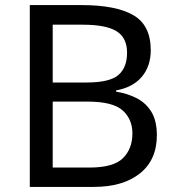

<svg xmlns="http://www.w3.org/2000/svg" viewBox="-20 -734 690 754"><path d="M301 -714Q435 -714 503.5 -674.5Q572 -635 572 -537Q572 -474 537 -432.5Q502 -391 436 -379V-374Q481 -367 517.5 -348Q554 -329 575 -294Q596 -259 596 -203Q596 -106 529.5 -53Q463 0 348 0H97V-714ZM319 -410Q411 -410 445 -439.5Q479 -469 479 -527Q479 -586 437.5 -611.5Q396 -637 305 -637H187V-410ZM187 -335V-76H331Q426 -76 463 -113Q500 -150 500 -210Q500 -266 461.5 -300.5Q423 -335 324 -335Z"/></svg>

Font: Noto Sans Tifinagh Hawad
Style: Regular
Weight: 400
Designer: JamraPatel
Foundry: JamraPatel LLC
Version: Version 2.006; ttfautohint (v1.8.4.7-5d5b)